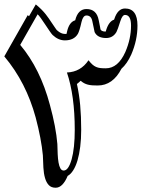

<svg xmlns="http://www.w3.org/2000/svg" viewBox="-128 -731 648 873"><path d="M497.1 -614.7Q497.1 -548.3 468.8 -482.9Q449.7 -440.9 424.3 -418.5Q384.8 -342.3 316.4 -342.3Q302.7 -342.3 291.7 -343Q280.8 -343.8 271.5 -346.2Q262.2 -348.6 254.4 -352.8Q246.6 -356.9 238.8 -363.8Q234.4 -359.4 230.2 -356Q226.1 -352.5 221.7 -349.1Q231.9 -303.2 236.6 -252.4Q241.2 -201.7 241.2 -140.6Q241.2 -99.1 236.8 -64Q232.4 -28.8 224.4 -1.7Q216.3 25.4 204.8 43.5Q193.4 61.5 179.7 68.8Q168.9 94.7 155.3 108.6Q141.6 122.6 125 122.6Q105 122.6 93.8 110.6Q82.5 98.6 76.7 78.4Q70.8 58.1 69.3 31.5Q67.9 4.9 66.9 -24.9Q63.5 -61.5 55.2 -105.2Q46.9 -148.9 34.2 -196.8Q12.7 -275.9 -22.7 -345.2Q-58.1 -414.6 -108.4 -474.6L-2 -662.1Q0 -660.2 3.9 -657.2L34.7 -710.9Q50.3 -698.2 61 -687.3Q71.8 -676.3 79.6 -666.5Q87.4 -656.7 93.5 -647.7Q99.6 -638.7 105.5 -629.9Q109.9 -623.5 114 -617.4Q118.2 -611.3 121.6 -606.2Q125 -601.1 127.7 -597.4Q130.4 -593.8 131.8 -592.3L131.3 -593.3Q149.4 -576.7 167 -576.7H174.3Q175.3 -579.6 175.8 -582.5Q176.3 -585.4 177.2 -588.9Q187 -630.9 213.9 -638.7Q226.6 -689.9 265.1 -689.9Q311.5 -689.9 320.8 -639.2V-639.6Q329.6 -596.2 328.6 -598.1Q333 -587.4 352.5 -587.4Q353.5 -589.4 353.8 -591.1Q354 -592.8 355 -595.2Q367.2 -633.8 390.6 -641.6Q391.1 -642.1 391.1 -642.6Q391.1 -643.1 391.6 -644Q407.2 -692.4 440.4 -692.4Q497.1 -692.4 497.1 -614.7ZM467.8 -614.7Q467.8 -663.1 440.4 -663.1Q428.2 -663.1 419.4 -635.3Q413.1 -614.7 408.4 -602.3Q403.8 -589.8 401.4 -585.4Q385.3 -558.1 354.5 -558.1Q315.4 -558.1 302.2 -585Q301.3 -586.4 292 -633.8Q287.1 -660.6 265.1 -660.6Q249.5 -660.6 242.7 -631.3Q237.8 -609.4 233.6 -596.2Q229.5 -583 226.1 -577.1Q208.5 -547.4 167 -547.4Q137.2 -547.4 111.3 -571.8Q106.4 -576.7 97.2 -590.3Q87.9 -604 77.6 -619.4Q67.4 -634.8 57.9 -648.2Q48.3 -661.6 43 -666L-36.1 -526.9Q55.2 -418.5 99.1 -253.4Q126.5 -153.3 132.8 -76.2Q133.3 -52.2 134.3 -30.3Q135.3 -8.3 138.2 8.3Q141.1 24.9 146.7 34.7Q152.3 44.4 161.6 44.4Q172.9 44.4 181.9 31Q190.9 17.6 197.8 -6.8Q204.6 -31.2 208.3 -65.4Q211.9 -99.6 211.9 -140.6Q211.9 -296.4 176.3 -401.4Q238.8 -403.8 274.4 -457Q284.2 -444.8 292 -437.7Q299.8 -430.7 308.6 -426.8Q317.4 -422.9 327.9 -421.6Q338.4 -420.4 353 -420.4Q408.7 -420.4 441.9 -494.6Q467.8 -554.7 467.8 -614.7Z"/></svg>

Font: XB Kayhan Sayeh
Style: Regular
Weight: 700
Designer: Behnam
Foundry: Irmug
Version: Version 7.300 2009